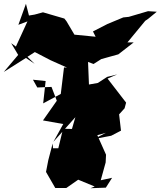

<svg xmlns="http://www.w3.org/2000/svg" viewBox="-102 -960 848 1014"><path d="M43 -660 82 -685 165 -642 252 -603 236 -604 219 -464 126 -414 139 -532 72 -539 95 -498 170 -501 198 -428 125 -324 232 -305 180 -211 296 -341 278 -279 231 -280 206 -177H178L176 -202L153 -114L141 -52L190 33H248L311 -11L398 25L376 34L457 31L490 -21L430 -8L456 -102L458 -143L412 -246L469 -262L475 -268L395 -226L485 -243L537 -270L527 -356L556 -388L564 -418L466 -545L517 -567L464 -554L415 -522L336 -508L292 -381L328 -475L368 -509L363 -633L392 -622L433 -648L523 -673L604 -736H571L665 -850L681 -861L726 -898L680 -901L578 -871L549 -868L465 -833L389 -794L403 -766L291 -777L249 -848L238 -862L125 -895L81 -883L51 -878L35 -940L-5 -829L43 -847L-18 -714L-43 -732L-6 -670L-82 -580L35 -654L81 -623Z"/></svg>

Font: Hussar Lance
Style: ExBd
Weight: 700
Foundry: Cannot Into Space Fonts, PlusOne Fonts
Version: Version 2.270